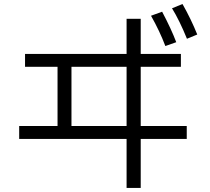

<svg xmlns="http://www.w3.org/2000/svg" viewBox="-20 -881 1040 951"><path d="M906 -689Q869 -780 832 -840L884 -861Q927 -785 957 -710ZM799 -653Q771 -727 728 -803L783 -823Q828 -738 853 -672ZM607 -193H75V-257H265V-550H104V-614H607V-788H677V-614H876V-550H677V-257H905V-193H677V50H607ZM334 -550V-257H607V-550Z"/></svg>

Font: IBM Plex Sans JP
Style: Regular
Weight: 400
Designer: Mike Abbink; Paul van der Laan; Pieter van Rosmalen; Wujin Sim; Yejin Wi; Jinhee Kim; Boomi Park; Yona Kim; Kichan Ma
Foundry: Sandoll Inc.
Version: Version 1.000